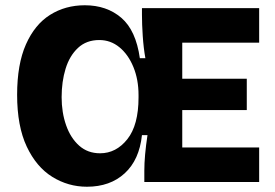

<svg xmlns="http://www.w3.org/2000/svg" viewBox="-20 -691 1043 729"><path d="M310 18Q239 18 178.5 -19.5Q118 -57 81.5 -134.5Q45 -212 45 -331Q45 -447 78.5 -522.5Q112 -598 170 -634.5Q228 -671 302 -671Q385 -671 440.5 -623.5Q496 -576 511 -470H532Q525 -509 522 -554Q519 -599 519 -635V-660H964V-529H672V-392H917V-273H672V-131H964V0H528V-43Q528 -99 540 -178H519Q509 -84 453.5 -33Q398 18 310 18ZM360 -109Q421 -109 463.5 -162.5Q506 -216 506 -321V-330Q506 -389 486.5 -436.5Q467 -484 433.5 -511.5Q400 -539 357 -539Q308 -539 276 -509Q244 -479 229 -430Q214 -381 214 -322Q214 -264 231 -215.5Q248 -167 280.5 -138Q313 -109 360 -109Z"/></svg>

Font: Bricolage Grotesque 10pt ExtraBold
Style: Regular
Weight: 800
Designer: Mathieu Triay
Foundry: Atelier Triay
Version: Version 1.000; ttfautohint (v1.8.4.7-5d5b);gftools[0.9.32]